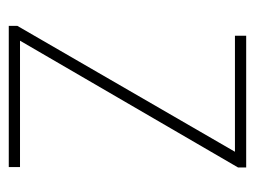

<svg xmlns="http://www.w3.org/2000/svg" viewBox="-90 -478 568 427"><g transform="rotate(90 193.5 -264.0)"><path d="M351 0H37V-19L317 -503H59V-528H352V-510L70 -25H351Z"/></g></svg>

Font: Noto Sans Bengali SemiCondensed Thin
Style: Regular
Weight: 100
Width: 4
Designer: Joana Ranito - Universal Thirst; Jelle Bosma - Monotype Design Team
Foundry: Universal Thirst ehf.
Version: Version 3.000; ttfautohint (v1.8.4.7-5d5b)